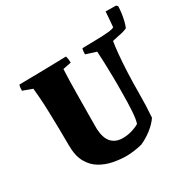

<svg xmlns="http://www.w3.org/2000/svg" viewBox="-173 -933 1096 1108"><g transform="rotate(-30 375.0 -379.5)"><path d="M361 12Q318 12 272.5 3Q227 -6 188.5 -29Q150 -52 126 -95Q102 -138 102 -207Q102 -258 101 -315Q100 -372 98.5 -426Q97 -480 94 -524Q91 -568 88 -593L25 -616Q25 -626 26 -635.5Q27 -645 30 -654Q108 -655 186.5 -656.5Q265 -658 344 -660Q350 -639 350 -616L295 -605Q293 -574 292 -524.5Q291 -475 290.5 -418Q290 -361 289.5 -305.5Q289 -250 289 -207Q293 -145 320 -116.5Q347 -88 393 -88Q428 -88 458.5 -98Q489 -108 504 -118Q513 -141 516.5 -196Q520 -251 520 -316Q521 -370 520 -424.5Q519 -479 517.5 -523.5Q516 -568 514 -594L445 -616Q445 -626 446 -635.5Q447 -645 450 -654Q508 -655 566 -656.5Q624 -658 681 -660Q687 -639 687 -616L624 -602Q619 -575 614 -523Q609 -471 606 -405Q603 -339 603 -270Q603 -182 597 -106Q576 -75 541 -47.5Q506 -20 465 -2Q441 4 412.5 8Q384 12 361 12ZM724 -628Q698 -616 660.5 -610.5Q623 -605 590.5 -603.5Q558 -602 544 -603V-655Q559 -656 583 -657Q607 -658 630 -660.5Q653 -663 664 -670Q666 -697 668.5 -723.5Q671 -750 672 -771L741 -770L750 -761Q750 -742 746.5 -716Q743 -690 737 -666Q731 -642 724 -628Z"/></g></svg>

Font: Labrada ExtraBold
Style: Regular
Weight: 800
Designer: Mercedes Jáuregui
Foundry: Omnibus-Type Team
Version: Version 1.000; ttfautohint (v1.8.4.7-5d5b)